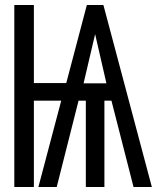

<svg xmlns="http://www.w3.org/2000/svg" viewBox="-20 -745 640 765"><path d="M37 -725H115V-414H244L326 -725H392L585 0H512L424 -344H396V0H322V-344H293L206 0H133L224 -344H115V0H37ZM404 -413 359 -609 313 -413Z"/></svg>

Font: JuliaMono Light
Style: Regular
Weight: 300
Monospace: yes
Designer: cormullion
Foundry: corm
Version: Version 0.054; ttfautohint (v1.8.4)